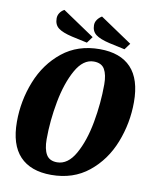

<svg xmlns="http://www.w3.org/2000/svg" viewBox="-94 -924 828 1016"><g transform="rotate(10 320.0 -416.0)"><path d="M616 -435Q616 -322 575 -217.5Q534 -113 451.5 -46.5Q369 20 251 20Q140 20 82 -41.5Q24 -103 24 -226Q24 -339 65.5 -443.5Q107 -548 189.5 -614Q272 -680 390 -680Q501 -680 558.5 -619Q616 -558 616 -435ZM195 -162Q195 -109 212 -80Q229 -51 270 -51Q328 -51 367.5 -121Q407 -191 426 -295Q445 -399 445 -500Q445 -552 428.5 -581Q412 -610 370 -610Q313 -610 273.5 -539.5Q234 -469 214.5 -365Q195 -261 195 -162ZM316 -702 233 -720Q181 -732 158.5 -749.5Q136 -767 136 -801Q136 -817 145 -830.5Q154 -844 169 -852L341 -736ZM518 -702 435 -720Q383 -732 360 -749.5Q337 -767 337 -800Q337 -816 346.5 -829.5Q356 -843 371 -852L543 -736Z"/></g></svg>

Font: Sansita
Style: Bold Italic
Weight: 700
Italic angle: -11°
Designer: Pablo Cosgaya
Foundry: Omnibus-Type
Version: Version 1.006